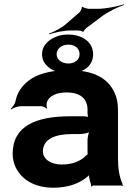

<svg xmlns="http://www.w3.org/2000/svg" viewBox="-20 -865 623 895"><path d="M530 -128V-352C530 -383 525 -410 514 -433C483 -501 416 -538 300 -538C214 -538 151 -519 112 -488C85 -467 61 -436 53 -397C51 -382 39 -365 30 -358L33 -355C41 -362 63 -370 78 -370H171C179 -370 192 -364 196 -359L200 -361C196 -366 197 -383 199 -390C210 -419 245 -434 290 -434C356 -434 388 -404 388 -353V-338C388 -331 390 -318 394 -314L396 -317C392 -321 378 -323 369 -323H309C149 -323 39 -279 39 -148C39 -125 44 -104 53 -85C80 -30 138 10 229 10C300 10 351 -11 386 -40C390 -44 397 -50 398 -54L394 -55C393 -51 395 -43 396 -37C398 -26 400 -16 404 -7C405 -5 405 1 404 3L406 5C407 3 411 0 414 0H546C548 0 551 2 552 3L554 1C553 0 550 -2 550 -4C550 -5 552 -7 552 -7L550 -10C536 -43 530 -80 530 -128ZM180 -159C180 -218 239 -240 315 -240H351C369 -240 397 -246 404 -253L400 -256C393 -249 388 -225 388 -211V-162C388 -159 388 -145 390 -143L392 -146C390 -148 381 -141 379 -138C357 -115 318 -98 268 -98C219 -98 180 -122 180 -159ZM350 -807 291 -756C270 -736 232 -717 208 -708L210 -705C232 -713 276 -723 310 -723H344C349 -723 364 -720 365 -717L370 -718C369 -721 379 -731 381 -733L450 -785C482 -810 529 -832 558 -842V-845C529 -836 476 -824 436 -824H394C388 -824 368 -829 366 -833L361 -831C363 -827 355 -812 350 -807ZM176 -612C176 -599 179 -587 185 -576C204 -545 241 -523 299 -523C368 -523 414 -557 414 -612C414 -625 411 -638 406 -649C392 -679 354 -704 299 -704C281 -704 265 -702 250 -697C210 -683 176 -656 176 -612ZM299 -657C331 -657 351 -638 351 -612C351 -588 330 -569 299 -569C268 -569 244 -587 244 -612C244 -638 267 -657 299 -657Z"/></svg>

Font: Asimov
Style: EdgeWide
Weight: 500
Designer: Google
Version: Version 2.000980: 2014